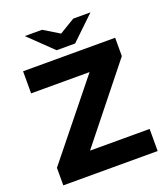

<svg xmlns="http://www.w3.org/2000/svg" viewBox="-158 -1000 974 1111"><g transform="rotate(-20 329.5 -444.0)"><path d="M39 0V-108L406 -564H46V-700H613V-587L253 -136H620V0ZM270 -748 305 -816 423 -887H529L384 -748ZM270 -748 125 -888H231L350 -816L384 -748Z"/></g></svg>

Font: REM SemiBold
Style: Regular
Weight: 600
Designer: Octavio Pardo
Foundry: Ashler Design
Version: Version 1.005;gftools[0.9.28]